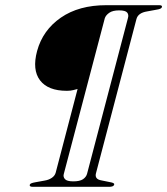

<svg xmlns="http://www.w3.org/2000/svg" viewBox="-20 -720 644 740"><path d="M123 -523.5Q145 -604 214.5 -652Q284 -700 389.5 -700H593.5Q606.5 -700 604 -692.5Q602 -685.5 585 -683L547 -676Q512.5 -670.5 506 -647L350.5 -54.5Q342.5 -29 372 -24.5L404 -18Q422.5 -15 420 -8.5Q418.5 -3.5 413.2 -1.8Q408 0 401.5 0H106.5Q92 0 95 -8.5Q96 -14 116 -17.5L152 -24Q167.5 -26.5 179.2 -34.2Q191 -42 194.5 -54L279 -377Q272.5 -375.5 262.5 -372.8Q252.5 -370 237.5 -370Q165 -370 134.2 -410.5Q103.5 -451 123 -523.5ZM315.5 -50 473 -650Q477 -663 470.2 -671.5Q463.5 -680 439 -680Q414.5 -680 401.2 -670.8Q388 -661.5 384 -650L226 -50Q222.5 -39 230 -30Q237.5 -21 262.5 -21Q287.5 -21 299.8 -29.2Q312 -37.5 315.5 -50Z"/></svg>

Font: Fraunces 9pt Thin
Style: Italic
Weight: 100
Italic angle: -16°
Version: Version 1.000;[b76b70a41]